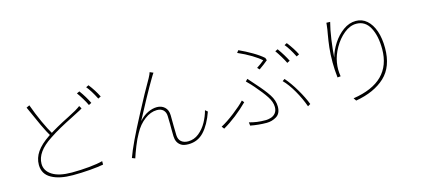

<svg xmlns="http://www.w3.org/2000/svg" viewBox="-63 -1316 4126 1879"><g transform="rotate(-15 2000.0 -376.5)"><path d="M724 -573 693 -557Q678 -549 664 -542Q650 -535 639 -529Q561 -490 501.5 -457Q442 -424 387 -387Q228 -284 228 -164Q228 -92 296.5 -48.5Q365 -5 494 -5Q584 -5 671 -13.5Q758 -22 808 -36V-1Q756 9 670 16Q584 23 497 23Q362 23 283 -21Q200 -66 200 -161Q200 -230 241.5 -290.5Q283 -351 370 -409Q460 -469 602 -540L679 -581Q714 -602 730 -615L747 -587Q739 -582 724 -573ZM411 -418 388 -402Q357 -453 320 -531.5Q283 -610 229 -733L261 -748Q294 -655 334.5 -566.5Q375 -478 411 -418ZM853 -614 825 -600Q811 -631 786.5 -671.5Q762 -712 741 -740L769 -753Q821 -682 853 -614ZM958 -651 930 -637Q884 -728 844 -775L871 -788Q924 -720 958 -651Z M1503 -721Q1494 -708 1485 -691Q1450 -633 1385 -514.5Q1320 -396 1278 -315Q1320 -362 1368 -385Q1416 -408 1461 -408Q1508 -408 1539.5 -379Q1571 -350 1572 -296Q1573 -258 1573 -188L1575 -93Q1577 -49 1603.5 -27Q1630 -5 1672 -5Q1733 -5 1782 -44.5Q1831 -84 1862.5 -141.5Q1894 -199 1909 -257L1933 -237Q1890 -114 1826.5 -45.5Q1763 23 1668 23Q1616 23 1591 4Q1547 -26 1545 -91Q1544 -114 1544 -159V-213Q1544 -268 1542 -296Q1541 -335 1518 -357.5Q1495 -380 1454 -380Q1391 -380 1328.5 -333Q1266 -286 1225 -209Q1197 -161 1169.5 -92Q1142 -23 1128 22L1097 10Q1143 -120 1285 -387Q1386 -580 1458 -703Q1477 -738 1482 -757L1517 -742Z M2586 -581Q2554 -611 2493 -648Q2432 -685 2358 -717L2376 -740Q2442 -710 2507 -672Q2572 -634 2612 -598L2620 -573Q2584 -542 2529 -504L2509 -525Q2551 -552 2586 -581ZM2462 -9Q2481 -9 2510 -17Q2540 -26 2559 -49.5Q2578 -73 2578 -111Q2578 -162 2540.5 -219Q2503 -276 2436 -353Q2417 -376 2368 -425L2389 -446L2454 -372Q2528 -290 2567.5 -229.5Q2607 -169 2607 -108Q2607 -37 2561 -9Q2515 19 2462 19Q2379 19 2297 3L2293 -31Q2333 -20 2371 -14.5Q2409 -9 2462 -9ZM2717 -335 2740 -351Q2793 -290 2843 -205Q2893 -120 2920 -49L2893 -33Q2864 -116 2815.5 -200.5Q2767 -285 2717 -335ZM2044 -34 2025 -59Q2086 -91 2163.5 -151Q2241 -211 2282 -255L2300 -233Q2242 -175 2175.5 -123Q2109 -71 2044 -34ZM2835 -510 2807 -496Q2793 -526 2768.5 -566.5Q2744 -607 2723 -636L2750 -649Q2805 -572 2835 -510ZM2940 -547 2912 -533Q2866 -624 2826 -671L2852 -684Q2910 -609 2940 -547Z M3264 -426Q3282 -495 3326 -563Q3370 -631 3431 -675Q3492 -719 3560 -719Q3623 -719 3670 -678Q3718 -636 3743.5 -562Q3769 -488 3769 -389Q3769 -200 3661 -99Q3553 2 3363 35L3344 7Q3739 -53 3739 -387Q3739 -521 3693 -606Q3647 -691 3557 -691Q3493 -691 3432.5 -642Q3372 -593 3330 -518.5Q3288 -444 3277 -374Q3271 -337 3271 -306Q3271 -275 3277 -234L3245 -231Q3236 -314 3236 -382Q3236 -469 3243.5 -535Q3251 -601 3263 -668Q3269 -702 3270 -708Q3271 -716 3276 -755Q3276 -760 3278 -776L3316 -775Q3297 -704 3283 -605Q3269 -506 3264 -426Z"/></g></svg>

Font: Merged Yaku Han JP Thin
Style: Regular
Weight: 250
Designer: Ryoko NISHIZUKA 西塚涼子 (kana, bopomofo & ideographs); Paul D. Hunt (Latin, Greek & Cyrillic); Sandoll Communications 산돌커뮤니
Foundry: Adobe
Version: Version 2.004